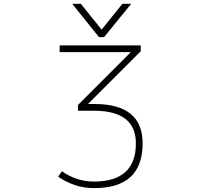

<svg xmlns="http://www.w3.org/2000/svg" viewBox="-20 -969 1040 1001"><path d="M688.5 -221.7Q688.5 -390.6 472.7 -391.6H386.7V-421.9L662.1 -697.3H291V-732.4H713.9V-702.1L438.5 -426.8H472.7Q723.6 -426.8 723.6 -221.7Q723.6 12.7 469.7 11.7Q369.1 11.7 283.2 -47.9L302.7 -76.2Q378.9 -22.5 469.7 -22.5Q688.5 -22.5 688.5 -221.7ZM509.8 -814.5 618.2 -949.2H664.1L522.5 -775.4H496.1L356.4 -949.2H401.4Z"/></svg>

Font: GenEi Gothic M ExtraLight
Style: Regular
Weight: 200
Designer: o_tamon (Modified); [Source Han Sans]
Ryoko NISHIZUKA  (kana & ideographs); Paul D. Hunt (Latin, Greek & Cyrillic); Wenl
Version: Version 1.1a;Original Version 1.004